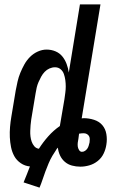

<svg xmlns="http://www.w3.org/2000/svg" viewBox="-20 -755 540 879"><path d="M161 104 88 80Q96 61 103 43Q110 25 117 7Q94 5 75 -8Q56 -21 45.5 -40Q35 -59 30.5 -81.5Q26 -104 25 -127Q24 -150 26 -174Q28 -198 32 -221L52 -341Q56 -362 60.5 -382Q65 -402 73 -421.5Q81 -441 91.5 -460Q102 -479 117.5 -494.5Q133 -510 153 -519Q173 -528 193 -528Q215 -528 234 -520Q253 -512 265.5 -496.5Q278 -481 285 -462Q292 -443 295 -423L346 -735H440L354 -213Q356 -213 358 -213.5Q360 -214 363 -214Q387 -214 410.5 -206.5Q434 -199 448.5 -182Q463 -165 467 -141Q471 -117 467 -93Q464 -72 454.5 -52Q445 -32 427.5 -18Q410 -4 389 2Q368 8 348 8Q328 8 309.5 3Q291 -2 277 -14Q263 -26 255 -43Q247 -60 245 -79Q242 -76 239.5 -73Q237 -70 236 -67Q232 -61 228 -54.5Q224 -48 220 -42Q210 -25 202.5 -7Q195 11 188 29.5Q181 48 175 66.5Q169 85 161 104ZM158 -74Q177 -104 201 -131Q225 -158 254 -178L275 -301Q277 -316 279 -330.5Q281 -345 281 -359.5Q281 -374 279 -388.5Q277 -403 272.5 -416Q268 -429 257.5 -438Q247 -447 232 -447Q219 -447 206.5 -441.5Q194 -436 184.5 -426Q175 -416 168.5 -404Q162 -392 156.5 -379.5Q151 -367 148 -354Q145 -341 143 -328L123 -208Q121 -195 120 -182Q119 -169 118.5 -156Q118 -143 119.5 -130.5Q121 -118 125 -106.5Q129 -95 137 -85.5Q145 -76 158 -74ZM355 -60Q363 -60 369.5 -64.5Q376 -69 380 -75Q384 -81 386 -88Q388 -95 390 -103Q391 -110 391 -118Q391 -126 387.5 -132Q384 -138 377.5 -141.5Q371 -145 363 -145Q358 -145 353 -144.5Q348 -144 342 -143L339 -120Q337 -111 336 -102Q335 -93 336 -84.5Q337 -76 342 -68Q347 -60 355 -60Z"/></svg>

Font: Iosevka Semibold Oblique
Style: Regular
Weight: 600
Italic angle: -9°
Monospace: yes
Designer: Belleve Invis
Foundry: Belleve Invis
Version: Version 32.5.0; ttfautohint (v1.8.4)